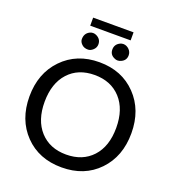

<svg xmlns="http://www.w3.org/2000/svg" viewBox="-171 -1119 1144 1258"><g transform="rotate(20 400.5 -489.5)"><path d="M218.3 -156.2Q286.1 -82 400.4 -82Q514.6 -82 582.5 -155.3Q650.4 -229 650.4 -358.4Q650.4 -487.8 582.5 -562Q514.6 -636.2 400.4 -636.2Q286.1 -636.2 218.8 -562.5Q151.4 -488.8 150.9 -359.9Q150.4 -231 218.3 -156.2ZM401.4 7.3Q242.7 7.3 144 -94.7Q45.4 -196.8 45.4 -358.4Q45.4 -520 144.5 -622.6Q244.1 -725.6 401.4 -725.6Q558.6 -725.6 657.2 -623Q755.9 -521 755.9 -358.9Q755.9 -196.8 657.7 -94.7Q559.6 7.3 401.4 7.3ZM261.2 -985.8H543V-929.7H261.2ZM564.5 -833Q564.5 -796.4 529.3 -781.7Q505.9 -771.5 485.4 -781.7Q450.7 -796.4 450.7 -833Q450.7 -869.6 485.4 -886.2Q495.6 -891.1 507.3 -891.1Q519 -891.1 529.3 -886.2Q539.6 -881.3 547.4 -873.5Q564.5 -856.4 564.5 -833ZM353.5 -833Q353.5 -810.5 336.9 -794.4Q320.3 -778.3 302.2 -777.3Q274.4 -776.4 257.3 -792.5Q240.2 -808.6 239.7 -826.7Q238.8 -869.1 274.4 -886.2Q284.2 -891.1 295.9 -891.1Q307.6 -891.1 317.9 -886.2Q353.5 -869.6 353.5 -833Z"/></g></svg>

Font: Lato-Medium
Style: Regular
Weight: 500
Designer: Lukasz Dziedzic
Foundry: tyPoland Lukasz Dziedzic
Version: Version 2.006; 2014-01-15